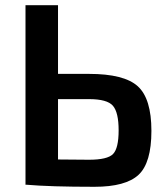

<svg xmlns="http://www.w3.org/2000/svg" viewBox="-20 -710 641 738"><path d="M203 -426H322Q457 -426 509.5 -378.5Q562 -331 562 -207Q562 -84 512.5 -38Q463 8 343 8Q172 8 81 0H78V-690H203ZM203 -97 322 -96Q393 -96 414.5 -118Q436 -140 436 -209Q436 -278 414 -303.5Q392 -329 322 -329H203Z"/></svg>

Font: Exo 2.0 Semi Bold
Style: Regular
Weight: 600
Designer: Natanael Gama
Version: Version 1.001;PS 001.001;hotconv 1.0.70;makeotf.lib2.5.58329